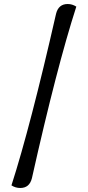

<svg xmlns="http://www.w3.org/2000/svg" viewBox="-20 -856 438 956"><path d="M81 80Q57 80 37 67Q131 -225 259 -787Q271 -836 317 -836Q340 -836 360 -823Q263 -523 139 31Q127 80 81 80Z"/></svg>

Font: Lemonada Light
Style: Regular
Weight: 300
Designer: Mohamed Gaber (Arabic), Eduardo Tunni (Latin)
Foundry: Kief Type Foundry
Version: Version 4.004